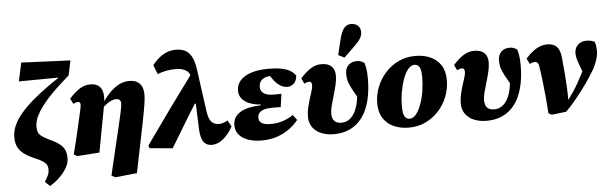

<svg xmlns="http://www.w3.org/2000/svg" viewBox="-58 -1014 4577 1447"><g transform="rotate(-5 2231.0 -290.5)"><path d="M268 219 231 184Q247 160 257 138.5Q267 117 267 93Q267 73 258.5 58Q250 43 229 29Q208 15 168 -1Q120 -22 89.5 -45Q59 -68 45 -98Q31 -128 31 -171Q31 -203 42 -237.5Q53 -272 79.5 -311Q106 -350 151.5 -395Q197 -440 264.5 -492Q332 -544 426 -605L410 -564V-590L102 -587L132 -727L503 -711L479 -599Q419 -547 373 -503Q327 -459 295 -420.5Q263 -382 242.5 -349Q222 -316 213 -287.5Q204 -259 204 -235Q204 -211 210.5 -194Q217 -177 236.5 -162.5Q256 -148 293 -130Q342 -108 369 -86.5Q396 -65 406.5 -39.5Q417 -14 417 22Q417 55 398 90Q379 125 346 158Q313 191 268 219Z M466 -3Q479 -52 489 -93Q499 -134 507.5 -171.5Q516 -209 525 -248.5Q534 -288 545 -336Q549 -354 550 -367Q551 -380 547 -387Q543 -394 532 -394Q524 -394 515 -391Q506 -388 496 -383L476 -424Q517 -470 555 -494Q593 -518 635 -518Q675 -518 698.5 -500Q722 -482 729 -446Q736 -410 726 -354L660 0L491 12ZM735 181 791 -55Q812 -143 825 -198Q838 -253 844.5 -284Q851 -315 853.5 -331Q856 -347 856 -357Q856 -372 847 -381Q838 -390 819 -390Q804 -390 786.5 -383Q769 -376 750 -362.5Q731 -349 709 -327L703 -377H727Q755 -419 787 -450.5Q819 -482 854.5 -500Q890 -518 931 -518Q969 -518 992 -503.5Q1015 -489 1025.5 -464.5Q1036 -440 1036 -409Q1036 -395 1035 -379Q1034 -363 1030.5 -340Q1027 -317 1020.5 -280.5Q1014 -244 1003 -189.5Q992 -135 976 -56L928 179L764 196Z M1039 0 1032 -20Q1125 -152 1219.5 -283Q1314 -414 1409 -542L1432 -304H1408Q1375 -252 1342.5 -198.5Q1310 -145 1278 -91.5Q1246 -38 1213 16ZM1510 16Q1483 16 1464 3Q1445 -10 1435 -38.5Q1425 -67 1423 -112L1413 -381L1406 -392L1398 -502Q1396 -527 1381.5 -543.5Q1367 -560 1343 -568.5Q1319 -577 1288 -577Q1250 -577 1216 -570.5Q1182 -564 1149 -551L1122 -621Q1163 -672 1206.5 -697Q1250 -722 1300 -722Q1338 -722 1368 -708.5Q1398 -695 1418.5 -658.5Q1439 -622 1448 -552L1491 -240Q1497 -198 1509 -175.5Q1521 -153 1539 -144.5Q1557 -136 1579 -136Q1593 -136 1609.5 -141.5Q1626 -147 1643 -157L1669 -110Q1651 -75 1625.5 -46.5Q1600 -18 1571 -1Q1542 16 1510 16Z M1886 16Q1829 16 1785 0.5Q1741 -15 1716 -44.5Q1691 -74 1691 -117Q1691 -163 1719.5 -192Q1748 -221 1796 -234.5Q1844 -248 1901 -248L1903 -255Q1856 -258 1819.5 -272.5Q1783 -287 1762 -312Q1741 -337 1741 -373Q1741 -418 1770 -450.5Q1799 -483 1853 -500.5Q1907 -518 1982 -518Q2045 -518 2085 -509.5Q2125 -501 2149.5 -485.5Q2174 -470 2188 -448Q2185 -409 2163.5 -389.5Q2142 -370 2115 -370Q2086 -370 2061.5 -385.5Q2037 -401 2016 -427L1971 -489H2092V-456Q2072 -460 2050.5 -461.5Q2029 -463 2001 -463Q1973 -463 1952 -454.5Q1931 -446 1919 -429.5Q1907 -413 1907 -387Q1907 -365 1918.5 -350.5Q1930 -336 1951.5 -328.5Q1973 -321 2004 -321Q2023 -321 2037 -321Q2051 -321 2065 -322L2051 -222Q2042 -223 2024 -223Q2006 -223 1988 -223Q1950 -223 1925 -215.5Q1900 -208 1888 -193Q1876 -178 1876 -157Q1876 -128 1899 -115Q1922 -102 1963 -102Q2016 -102 2058 -116Q2100 -130 2136 -155L2166 -115Q2139 -81 2099.5 -51.5Q2060 -22 2007 -3Q1954 16 1886 16Z M2432 16Q2381 16 2339 -1Q2297 -18 2273 -51Q2249 -84 2249 -132Q2249 -166 2257 -200.5Q2265 -235 2275 -266.5Q2285 -298 2293 -323.5Q2301 -349 2301 -365Q2301 -379 2296.5 -386.5Q2292 -394 2279 -394Q2272 -394 2262.5 -391Q2253 -388 2244 -383L2224 -424Q2265 -470 2303 -494Q2341 -518 2384 -518Q2434 -518 2460 -493.5Q2486 -469 2486 -421Q2486 -391 2477 -353Q2468 -315 2456 -275Q2444 -235 2435 -200Q2426 -165 2426 -140Q2426 -102 2444 -83.5Q2462 -65 2496 -65Q2530 -65 2556 -83Q2582 -101 2600 -135.5Q2618 -170 2627 -218Q2636 -266 2636 -326Q2636 -338 2636 -350Q2636 -362 2636 -374L2666 -351L2649 -221Q2618 -274 2599.5 -308Q2581 -342 2572.5 -369Q2564 -396 2564 -428Q2564 -471 2589 -495Q2614 -519 2656 -518Q2673 -517 2686.5 -511.5Q2700 -506 2709 -498Q2715 -479 2719.5 -452.5Q2724 -426 2724 -377Q2724 -307 2712.5 -246.5Q2701 -186 2678.5 -138Q2656 -90 2621 -55.5Q2586 -21 2539 -2.5Q2492 16 2432 16ZM2517 -575Q2525 -610 2533 -644Q2541 -678 2550 -711Q2560 -745 2572 -764Q2584 -783 2599.5 -791.5Q2615 -800 2634 -800Q2664 -800 2684 -782.5Q2704 -765 2704 -735Q2704 -710 2692.5 -689Q2681 -668 2658 -645Q2634 -620 2611 -598.5Q2588 -577 2562 -552Z M3001 16Q2937 16 2886.5 -6.5Q2836 -29 2807 -74Q2778 -119 2778 -187Q2778 -250 2801 -309Q2824 -368 2866.5 -415.5Q2909 -463 2967 -490.5Q3025 -518 3095 -518Q3159 -518 3209 -495.5Q3259 -473 3287.5 -428.5Q3316 -384 3316 -315Q3316 -252 3293 -192.5Q3270 -133 3227.5 -86Q3185 -39 3127.5 -11.5Q3070 16 3001 16ZM3012 -50Q3038 -50 3060.5 -77.5Q3083 -105 3099.5 -150Q3116 -195 3124.5 -248.5Q3133 -302 3133 -355Q3133 -411 3119.5 -431.5Q3106 -452 3083 -452Q3056 -452 3033.5 -424.5Q3011 -397 2995 -352Q2979 -307 2970 -254Q2961 -201 2961 -150Q2961 -91 2975 -70.5Q2989 -50 3012 -50Z M3588 16Q3537 16 3495 -1Q3453 -18 3429 -51Q3405 -84 3405 -132Q3405 -166 3413 -200.5Q3421 -235 3431 -266.5Q3441 -298 3449 -323.5Q3457 -349 3457 -365Q3457 -379 3452.5 -386.5Q3448 -394 3435 -394Q3428 -394 3418.5 -391Q3409 -388 3400 -383L3380 -424Q3421 -470 3459 -494Q3497 -518 3540 -518Q3590 -518 3616 -493.5Q3642 -469 3642 -421Q3642 -391 3633 -353Q3624 -315 3612 -275Q3600 -235 3591 -200Q3582 -165 3582 -140Q3582 -102 3600 -83.5Q3618 -65 3652 -65Q3686 -65 3712 -83Q3738 -101 3756 -135.5Q3774 -170 3783 -218Q3792 -266 3792 -326Q3792 -338 3792 -350Q3792 -362 3792 -374L3822 -351L3805 -221Q3774 -274 3755.5 -308Q3737 -342 3728.5 -369Q3720 -396 3720 -428Q3720 -471 3745 -495Q3770 -519 3812 -518Q3829 -517 3842.5 -511.5Q3856 -506 3865 -498Q3871 -479 3875.5 -452.5Q3880 -426 3880 -377Q3880 -307 3868.5 -246.5Q3857 -186 3834.5 -138Q3812 -90 3777 -55.5Q3742 -21 3695 -2.5Q3648 16 3588 16Z M4057 0Q4053 -64 4047 -127Q4041 -190 4034 -249.5Q4027 -309 4019 -359Q4017 -373 4012.5 -380.5Q4008 -388 4002 -391Q3996 -394 3988 -394Q3980 -394 3969.5 -391Q3959 -388 3949 -383L3929 -425Q3972 -473 4011 -495.5Q4050 -518 4091 -518Q4123 -518 4144.5 -507Q4166 -496 4178.5 -472Q4191 -448 4195 -407Q4200 -356 4204.5 -303Q4209 -250 4212 -196Q4215 -142 4215 -87L4213 -84Q4237 -117 4257.5 -148Q4278 -179 4296 -210.5Q4314 -242 4330.5 -275Q4347 -308 4361 -342Q4367 -355 4371.5 -367.5Q4376 -380 4380 -390L4355 -251L4325 -331Q4316 -355 4308 -380Q4300 -405 4299 -430Q4299 -473 4325 -496.5Q4351 -520 4389 -520Q4411 -520 4426.5 -515.5Q4442 -511 4451 -506Q4456 -495 4458.5 -479.5Q4461 -464 4462 -445Q4463 -411 4452.5 -375.5Q4442 -340 4420 -299Q4405 -273 4380.5 -236Q4356 -199 4325 -157.5Q4294 -116 4260 -75Q4226 -34 4191 0L4081 13Z"/></g></svg>

Font: Source Serif 4 Black
Style: Italic
Weight: 900
Italic angle: -12°
Designer: Frank Grießhammer
Foundry: Adobe Systems Incorporated
Version: Version 4.004;hotconv 1.0.116;makeotfexe 2.5.65601